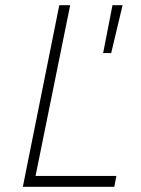

<svg xmlns="http://www.w3.org/2000/svg" viewBox="-20 -720 542 740"><path d="M420.5 0H68L208.5 -700H250.5L117 -42H428.5ZM408.5 -515.5H377.5L413.5 -700H452.5Z"/></svg>

Font: Argentum Sans ExtraLight
Style: Italic
Weight: 200
Italic angle: -11°
Designer: Julieta Ulanovsky (font), Cristiano Sobral (main changes and remaster)
Foundry: Julieta Ulanovsky (font), Cristiano Sobral (main changes and remaster)
Version: Version 2.007;June 15, 2022;FontCreator 14.0.0.2814 64-bit; 